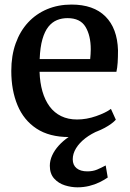

<svg xmlns="http://www.w3.org/2000/svg" viewBox="-20 -590 569 842"><path d="M283 11Q196.5 11 140.2 -26Q84 -63 56.8 -128.5Q29.5 -194 29.5 -279Q29.5 -346 48.8 -399.8Q68 -453.5 103.2 -491.5Q138.5 -529.5 187 -549.8Q235.5 -570 293.5 -570Q390 -570 442.2 -518Q494.5 -466 497.5 -369.5Q497.5 -338.5 496 -315.5Q494.5 -292.5 490.5 -275H153.5Q155 -228 166 -189.5Q177 -151 197.5 -123.2Q218 -95.5 248.2 -80.8Q278.5 -66 318 -66Q359.5 -66 401.8 -80.8Q444 -95.5 466.5 -112.5L488 -65Q471 -46.5 439 -29.2Q407 -12 366.2 -0.5Q325.5 11 283 11ZM154 -331H375.5Q376.5 -340 377.2 -352Q378 -364 378 -373.5Q378 -434 355 -472.2Q332 -510.5 276 -510.5Q251 -510.5 229.8 -501.8Q208.5 -493 192.2 -472.8Q176 -452.5 166 -417.8Q156 -383 154 -331ZM319.5 231.5Q292.5 231.5 264.5 222.8Q236.5 214 217.5 193Q198.5 172 198.5 137Q198.5 114 208.8 91.5Q219 69 237.5 48.5Q256 28 281 10.8Q306 -6.5 335 -18L367.5 -22L414.5 -18Q380.5 -4 354.2 16.2Q328 36.5 313.5 60.2Q299 84 299 108.5Q299 134 316 147.8Q333 161.5 363 161.5Q387 161.5 405.5 153.8Q424 146 443.5 135.5L452.5 188.5Q436.5 199.5 416 209.5Q395.5 219.5 371 225.5Q346.5 231.5 319.5 231.5Z"/></svg>

Font: Merriweather SemiBold
Style: Regular
Weight: 600
Version: Version 2.100